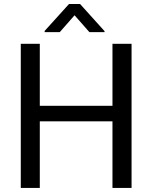

<svg xmlns="http://www.w3.org/2000/svg" viewBox="-20 -927 753 947"><path d="M375 -907.2H320.3L200.2 -774.4V-768.6H274.9L347.7 -851.6L420.9 -768.6H495.6V-773.4ZM628.9 -710.9H534.7V-405.3H176.3V-710.9H82.5V0H176.3V-328.6H534.7V0H628.9Z"/></svg>

Font: Roboto
Style: Regular
Weight: 400
Designer: Google
Version: Version 2.137; 2017